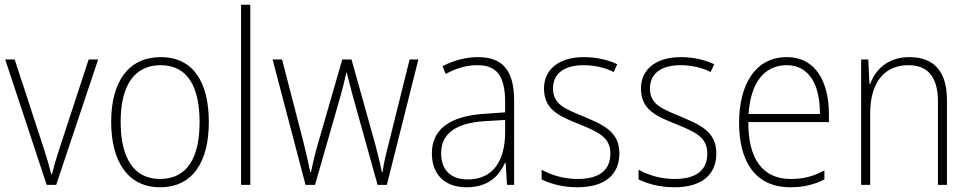

<svg xmlns="http://www.w3.org/2000/svg" viewBox="-20 -780 4093 810"><path d="M177 0H217L394 -529H354L232 -157C218 -115 208 -80 199 -45H196C187 -82 177 -117 163 -159L42 -529H2Z M861 -265C861 -428 799 -539 658 -539C524 -539 449 -438 449 -266C449 -97 521 10 655 10C793 10 861 -97 861 -265ZM489 -266C489 -417 545 -505 658 -505C776 -505 822 -406 822 -265C822 -115 770 -25 655 -25C542 -25 489 -117 489 -266Z M1036 0V-760H997V0Z M1469 -373 1573 0H1612L1745 -529H1708L1619 -171C1606 -120 1599 -92 1594 -54H1591C1584 -90 1574 -130 1562 -175L1463 -529H1424L1322 -176C1307 -124 1298 -84 1292 -54H1289C1282 -89 1274 -123 1261 -177L1170 -529H1130L1269 0H1309L1416 -373C1426 -408 1434 -441 1441 -474H1443C1451 -441 1459 -410 1469 -373Z M1996 -539C1943 -539 1892 -524 1847 -501L1860 -468C1908 -494 1951 -505 1994 -505C2074 -505 2111 -462 2111 -349V-306L2025 -300C1883 -291 1802 -238 1802 -133C1802 -49 1851 10 1948 10C2040 10 2085 -37 2111 -94H2113L2119 0H2149V-355C2149 -484 2100 -539 1996 -539ZM2028 -269 2111 -274V-219C2110 -101 2060 -23 1953 -23C1882 -23 1841 -63 1841 -133C1841 -220 1908 -262 2028 -269Z M2593 -133C2593 -227 2522 -254 2441 -289C2363 -321 2313 -340 2313 -407C2313 -471 2362 -505 2442 -505C2488 -505 2536 -494 2569 -476L2584 -509C2546 -527 2498 -539 2443 -539C2338 -539 2275 -487 2275 -407C2275 -317 2339 -290 2424 -256C2503 -224 2555 -201 2555 -133C2555 -65 2513 -25 2416 -25C2361 -25 2308 -40 2265 -64V-23C2299 -6 2352 10 2416 10C2533 10 2593 -44 2593 -133Z M3002 -133C3002 -227 2931 -254 2850 -289C2772 -321 2722 -340 2722 -407C2722 -471 2771 -505 2851 -505C2897 -505 2945 -494 2978 -476L2993 -509C2955 -527 2907 -539 2852 -539C2747 -539 2684 -487 2684 -407C2684 -317 2748 -290 2833 -256C2912 -224 2964 -201 2964 -133C2964 -65 2922 -25 2825 -25C2770 -25 2717 -40 2674 -64V-23C2708 -6 2761 10 2825 10C2942 10 3002 -44 3002 -133Z M3299 -539C3165 -539 3098 -421 3098 -262C3098 -99 3166 10 3314 10C3371 10 3414 -1 3458 -23V-61C3406 -34 3369 -25 3315 -25C3198 -25 3136 -110 3137 -265H3477V-297C3477 -431 3424 -539 3299 -539ZM3299 -505C3396 -505 3440 -418 3439 -299H3138C3147 -435 3207 -505 3299 -505Z M3816 -539C3724 -539 3673 -485 3651 -426H3648L3643 -529H3613V0H3651V-300C3651 -438 3715 -505 3813 -505C3892 -505 3937 -458 3937 -351V0H3975V-356C3975 -482 3918 -539 3816 -539Z"/></svg>

Font: Noto Sans Lao UI SemCond ExtLt
Style: Regular
Weight: 200
Width: 4
Designer: Monotype Design Team
Foundry: Monotype Imaging Inc.
Version: Version 2.000